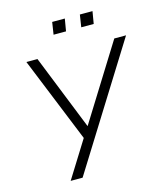

<svg xmlns="http://www.w3.org/2000/svg" viewBox="-128 -978 910 1072"><g transform="rotate(-15 327.5 -442.0)"><path d="M146 0 287 -226 285 -197 79 -705H143L320 -262H311L587 -705H655L215 0ZM425 -813 436 -884H509L497 -813ZM265 -813 276 -884H349L337 -813Z"/></g></svg>

Font: Nunito Sans 10pt SemiCondensed Light
Style: Italic
Weight: 300
Width: 4
Italic angle: -9°
Designer: Vernon Adams
Foundry: Vernon Adams
Version: Version 3.101;gftools[0.9.27]